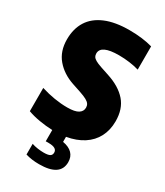

<svg xmlns="http://www.w3.org/2000/svg" viewBox="-237 -843 999 1166"><g transform="rotate(30 262.5 -260.0)"><path d="M301 4V39.5Q344.5 47 367.2 70.2Q390 93.5 390 131Q390 230 242 230Q189 230 147 217V142Q165.5 148.5 188.8 151.8Q212 155 231 155Q260.5 155 273.8 147.8Q287 140.5 287 123Q287 89 229 89H208V10Q163 8.5 116 0.5Q69 -7.5 33 -21V-184Q130 -154 218 -154Q270.5 -154 294.2 -168.8Q318 -183.5 318 -210Q318 -224 311.2 -234.5Q304.5 -245 287.5 -254.5Q270.5 -264 238 -275L178 -295Q101.5 -321 55.8 -375Q10 -429 10 -512Q10 -586.5 43.5 -639.8Q77 -693 144.5 -721.5Q212 -750 312 -750Q358 -750 399.8 -744.8Q441.5 -739.5 474 -730V-567Q444 -576 407 -581Q370 -586 333 -586Q207 -586 207 -527Q207 -514 212.5 -504.8Q218 -495.5 232.5 -487Q247 -478.5 275 -469L335 -449Q422 -420.5 468.5 -367.5Q515 -314.5 515 -228Q515 -166.5 490 -118.2Q465 -70 416.8 -38.8Q368.5 -7.5 301 4Z"/></g></svg>

Font: Encode Sans Condensed Black
Style: Regular
Weight: 900
Width: 3
Designer: Multiple Designers
Foundry: Impallari Type
Version: Version 2.000